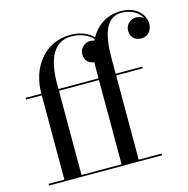

<svg xmlns="http://www.w3.org/2000/svg" viewBox="-110 -866 953 973"><g transform="rotate(-15 366.0 -380.0)"><path d="M29 -9V0H621.5V-9H501.5V-451H641.5V-460H501.5V-540C501.5 -667 528.5 -751 608.5 -751C662.5 -751 698.5 -725.5 714 -695C703 -704 688 -709 674 -709C649 -709 618.5 -688.5 618.5 -653.5C618.5 -613.5 649 -599 674 -599C704.5 -599 731.5 -620 731.5 -661C731.5 -708 689.5 -760 608.5 -760C534.5 -760 481 -722 448.5 -665.5C424 -691 383.5 -710 331 -710C191 -710 111.5 -592.5 111.5 -461.5V-460H29V-451H111.5V-9ZM201.5 -490C201.5 -617 241 -701 331 -701C382.5 -701 421.5 -682 444.5 -657.5C443 -655 441.5 -652.5 440.5 -650C433.5 -652.5 426 -654 419 -654C394 -654 363.5 -633.5 363.5 -598.5C363.5 -561.5 389 -546.5 412.5 -544.5C412 -533.5 411.5 -522.5 411.5 -511.5V-460H201.5ZM201.5 -9V-451H411.5V-9Z"/></g></svg>

Font: Bodoni* 24
Style: Regular
Weight: 400
Version: Version 2.3